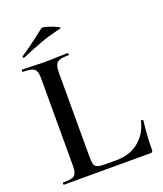

<svg xmlns="http://www.w3.org/2000/svg" viewBox="-145 -885 830 980"><g transform="rotate(-20 270.5 -395.5)"><path d="M203 -85Q203 -59 208 -46.5Q213 -34 226.5 -30Q240 -26 269 -26H328Q399 -26 448 -65.5Q497 -105 513 -173Q513 -174 517 -174Q525 -174 525 -171Q515 -87 515 -15Q515 -7 512 -3.5Q509 0 500 0H32Q29 0 29 -6Q29 -12 32 -12Q66 -12 81.5 -17Q97 -22 102.5 -36.5Q108 -51 108 -81V-544Q108 -574 102.5 -588Q97 -602 81 -607.5Q65 -613 32 -613Q29 -613 29 -619Q29 -625 32 -625L82 -624Q126 -622 155 -622Q184 -622 230 -624L280 -625Q282 -625 282 -619Q282 -613 280 -613Q247 -613 231 -607.5Q215 -602 209 -587.5Q203 -573 203 -543ZM62 -678Q58 -678 57 -682.5Q56 -687 59 -689Q92 -710 153 -756Q167 -768 197 -790Q202 -794 229 -786Q256 -778 276.5 -768Q297 -758 286 -756Q224 -741 172.5 -722.5Q121 -704 64 -679Z"/></g></svg>

Font: Cormorant Garamond SemiBold
Style: Regular
Weight: 600
Designer: Christian Thalmann (Catharsis Fonts)
Version: Version 3.000